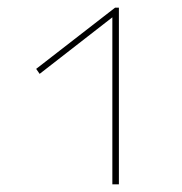

<svg xmlns="http://www.w3.org/2000/svg" viewBox="-20 -479 473 499"><path d="M279 -459H289V0H272V-434L83 -287L74 -300Z"/></svg>

Font: EauTestSC Thin
Style: Regular
Weight: 250
Designer: Christian Thalmann (Catharsis Fonts)
Version: Version 0.001;PS 000.001;hotconv 1.0.88;makeotf.lib2.5.64775